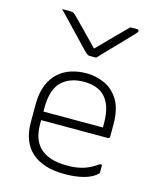

<svg xmlns="http://www.w3.org/2000/svg" viewBox="-123 -919 846 1017"><g transform="rotate(15 300.0 -410.5)"><path d="M331 -629H295Q288 -629 282 -633Q276 -637 262 -651Q254 -660 234 -680.5Q214 -701 188.5 -728Q163 -755 137 -782Q111 -809 90 -831H134Q145 -831 150.5 -829Q156 -827 163 -820Q177 -806 215.5 -767Q254 -728 306 -674H309Q361 -727 398 -764.5Q435 -802 464 -831H501Q511 -831 511 -822Q511 -818 507 -813.5Q503 -809 489 -794Q476 -781 454.5 -758Q433 -735 408.5 -710Q384 -685 363 -663Q342 -641 331 -629ZM303 -536Q355 -536 402.5 -515Q450 -494 480.5 -445Q511 -396 511 -310V-245Q511 -234 500 -234H135V-212Q135 -129 178 -86Q227 -37 329 -37Q382 -37 419.5 -49Q457 -61 496 -89H508V-48Q508 -43 505 -40Q480 -15 434 -2.5Q388 10 328 10Q211 10 148 -45.5Q85 -101 85 -210V-304Q85 -370 103.5 -414.5Q122 -459 153.5 -486Q185 -513 224 -524.5Q263 -536 303 -536ZM303 -489Q225 -489 180 -445Q135 -401 135 -301V-281H461V-306Q461 -404 415 -450Q395 -470 366.5 -479.5Q338 -489 303 -489Z"/></g></svg>

Font: Recursive Mn Lnr St Lt
Style: Regular
Weight: 300
Monospace: yes
Version: Version 1.079;hotconv 1.0.112;makeotfexe 2.5.65598; ttfautoh